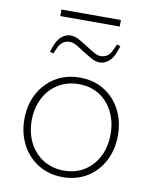

<svg xmlns="http://www.w3.org/2000/svg" viewBox="-90 -880 762 954"><g transform="rotate(10 291.0 -403.5)"><path d="M292 6Q222 6 168.5 -27Q115 -60 85 -117Q55 -174 55 -245Q55 -317 85 -373.5Q115 -430 168.5 -463Q222 -496 292 -496Q362 -496 415 -463Q468 -430 497.5 -373.5Q527 -317 527 -245Q527 -174 497.5 -117Q468 -60 415 -27Q362 6 292 6ZM292 -27Q352 -27 396.5 -55.5Q441 -84 465.5 -133.5Q490 -183 490 -245Q490 -307 465.5 -356.5Q441 -406 396.5 -434.5Q352 -463 292 -463Q233 -463 187.5 -434.5Q142 -406 117 -356.5Q92 -307 92 -245Q92 -183 117 -133.5Q142 -84 187.5 -55.5Q233 -27 292 -27ZM142 -780V-813H442V-780ZM140 -591 122 -597 134 -630Q146 -662 166.5 -678Q187 -694 209 -694Q231 -694 253 -682Q275 -670 301 -653Q321 -640 339 -629.5Q357 -619 373 -619Q390 -619 405 -627.5Q420 -636 430 -659L444 -690L462 -684L450 -651Q438 -619 417.5 -603Q397 -587 375 -587Q353 -587 331 -599.5Q309 -612 283 -628Q263 -642 245 -652Q227 -662 211 -662Q194 -662 179.5 -653.5Q165 -645 154 -622Z"/></g></svg>

Font: REM Thin
Style: Regular
Weight: 250
Designer: Octavio Pardo
Foundry: Ashler Design
Version: Version 1.005;gftools[0.9.28]